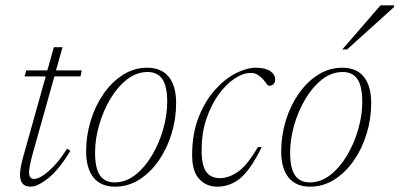

<svg xmlns="http://www.w3.org/2000/svg" viewBox="-20 -690 1498 720"><path d="M103 -115Q89 -64 89 -43Q89 -19 107.5 -19Q129.5 -19 164.5 -50Q199.5 -81 231.5 -132.5L244 -124.5Q200.5 -53 160.8 -21.5Q121 10 95 10Q55 10 55 -35Q55 -59.5 67 -102L151.5 -403.5H72L78.5 -426H157.5L182 -513H214.5L190 -426H286.5L282 -403.5H184Z M532 -436Q585.5 -436 613 -401.8Q640.5 -367.5 640.5 -303.5Q640.5 -245 623.5 -189Q606.5 -133 575.5 -88.2Q544.5 -43.5 502.8 -16.8Q461 10 411.5 10Q358.5 10 330.8 -24.2Q303 -58.5 303 -122.5Q303 -181 320 -237Q337 -293 368 -337.8Q399 -382.5 440.8 -409.2Q482.5 -436 532 -436ZM410 -6Q451.5 -6 487.5 -34.2Q523.5 -62.5 550.2 -107.8Q577 -153 592 -205.8Q607 -258.5 607 -308Q607 -367.5 588.5 -393.8Q570 -420 533.5 -420Q492 -420 456 -391.8Q420 -363.5 393.2 -318.2Q366.5 -273 351.5 -220.2Q336.5 -167.5 336.5 -118Q336.5 -58.5 355 -32.2Q373.5 -6 410 -6Z M920 -416.5Q891.5 -416.5 859.5 -395.2Q827.5 -374 799.5 -335.2Q771.5 -296.5 753.8 -243.5Q736 -190.5 736 -126.5Q736 -70.5 753 -46.2Q770 -22 805 -22Q838.5 -22 873.2 -46.5Q908 -71 947 -138.5H961.5Q919.5 -53 881 -21.5Q842.5 10 795 10Q753.5 10 727 -18.8Q700.5 -47.5 700.5 -108Q700.5 -189 724.8 -250.2Q749 -311.5 786.2 -353Q823.5 -394.5 864.2 -415.2Q905 -436 938.5 -436Q974.5 -436 993.2 -423.5Q1012 -411 1012 -391Q1012 -381.5 1006.2 -375Q1000.5 -368.5 989 -368.5Q984.5 -368.5 979.5 -376Q974.5 -383.5 966.5 -392.5Q958.5 -401.5 947.5 -409Q936.5 -416.5 920 -416.5Z M1263.5 -436Q1317 -436 1344.5 -401.8Q1372 -367.5 1372 -303.5Q1372 -245 1355 -189Q1338 -133 1307 -88.2Q1276 -43.5 1234.2 -16.8Q1192.5 10 1143 10Q1090 10 1062.2 -24.2Q1034.5 -58.5 1034.5 -122.5Q1034.5 -181 1051.5 -237Q1068.5 -293 1099.5 -337.8Q1130.5 -382.5 1172.2 -409.2Q1214 -436 1263.5 -436ZM1141.5 -6Q1183 -6 1219 -34.2Q1255 -62.5 1281.8 -107.8Q1308.5 -153 1323.5 -205.8Q1338.5 -258.5 1338.5 -308Q1338.5 -367.5 1320 -393.8Q1301.5 -420 1265 -420Q1223.5 -420 1187.5 -391.8Q1151.5 -363.5 1124.8 -318.2Q1098 -273 1083 -220.2Q1068 -167.5 1068 -118Q1068 -58.5 1086.5 -32.2Q1105 -6 1141.5 -6ZM1263.5 -504.5 1407 -670H1458L1457 -663L1281.5 -504.5Z"/></svg>

Font: Newsreader Text ExtraLight
Style: Italic
Weight: 275
Italic angle: -17°
Designer: Hugues Gentile
Foundry: Production Type
Version: Version 1.001